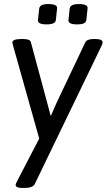

<svg xmlns="http://www.w3.org/2000/svg" viewBox="-20 -717 525 945"><path d="M359 -597Q314 -597 317 -619L323 -675Q325 -686 335.5 -691.5Q346 -697 369 -697Q414 -697 411 -675L405 -619Q404 -608 393.5 -602.5Q383 -597 359 -597ZM209 -597Q164 -597 167 -619L173 -675Q175 -686 185 -691.5Q195 -697 219 -697Q264 -697 261 -675L255 -619Q254 -608 243 -602.5Q232 -597 209 -597ZM88 208Q57 208 57 193Q57 188 64 175L173 -35L47 -483Q45 -492 43 -498Q41 -504 41 -508Q41 -525 86 -525H94Q109 -525 119.5 -521.5Q130 -518 132 -509L208 -227Q213 -208 218.5 -188Q224 -168 229 -148H231Q239 -167 248 -187.5Q257 -208 266 -227L400 -509Q405 -518 416 -521.5Q427 -525 443 -525H447Q485 -525 485 -509Q485 -503 481 -494L152 187Q147 198 134 203Q121 208 103 208Z"/></svg>

Font: Asap
Style: Italic
Weight: 400
Italic angle: -6°
Designer: Pablo Cosgaya
Foundry: Omnibus-Type
Version: Version 3.001; ttfautohint (v1.8.3)